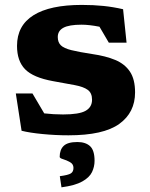

<svg xmlns="http://www.w3.org/2000/svg" viewBox="-20 -552 624 801"><path d="M321.5 -531.5Q371 -531.5 411.8 -527.2Q452.5 -523 493.5 -513.5L508 -374H434L395 -440.5Q351.5 -449 320.5 -449Q268 -449 244.5 -436.2Q221 -423.5 221 -397.5Q221 -375.5 233.8 -363Q246.5 -350.5 277.8 -342.8Q309 -335 365 -326.5Q421 -318.5 461 -301.8Q501 -285 522.2 -253Q543.5 -221 543.5 -166.5Q543.5 -82.5 477.5 -35Q411.5 12.5 265.5 12.5Q211.5 12.5 157.5 7.2Q103.5 2 70 -6.5L46 -162H115.5L164.5 -79Q204 -74.5 243 -74.5Q310.5 -74.5 337.2 -89.8Q364 -105 364 -136Q364 -164 346.2 -177Q328.5 -190 292.5 -196.8Q256.5 -203.5 201 -213.5Q118.5 -228.5 84.8 -263Q51 -297.5 51 -360.5Q51 -445.5 119.8 -488.5Q188.5 -531.5 321.5 -531.5ZM229.5 183Q264.5 178.5 275.5 171.5Q286.5 164.5 286.5 148.5Q286.5 132.5 272.2 124.5Q258 116.5 243.5 112.2Q229 108 229 102.5Q229 72.5 245.8 56.5Q262.5 40.5 303 40.5Q337 40.5 355.8 57.8Q374.5 75 374.5 119Q374.5 143.5 363.8 166Q353 188.5 323 205.2Q293 222 236.5 229.5Z"/></svg>

Font: Newsreader 6pt
Style: Bold
Weight: 700
Designer: Hugues Gentile
Foundry: Production Type
Version: Version 1.003; ttfautohint (v1.8.3)